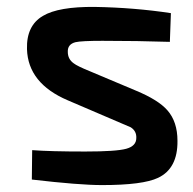

<svg xmlns="http://www.w3.org/2000/svg" viewBox="-20 -524 558 555"><path d="M176 -234Q61 -283 58 -382Q56 -450 104 -478Q149 -505 254 -504Q369 -502 474 -486L471 -403Q378 -406 276 -406Q215 -406 198 -402Q175 -396 176 -374Q176 -353 193 -341Q203 -333 240 -318L373 -262Q438 -235 464 -205Q493 -172 493 -117Q494 -37 437 -10Q393 11 275 11Q209 11 72 -5L73 -90Q126 -86 226 -86Q316 -86 345 -94Q374 -102 374 -125Q375 -145 358 -156Z"/></svg>

Font: Taylor Sans Upright Semi Bold
Style: Regular
Weight: 600
Italic angle: -8°
Designer: Natanael Gama
Version: Version 1.001 September 8, 2015